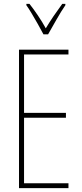

<svg xmlns="http://www.w3.org/2000/svg" viewBox="-20 -970 421 990"><path d="M333 0H78V-714H333V-689H104V-388H320V-363H104V-25H333ZM204 -793Q191 -818 174.5 -847Q158 -876 142.5 -902Q127 -928 116 -943V-950H132Q152 -925 175 -891Q198 -857 216 -824Q236 -857 256 -886.5Q276 -916 301 -950H317V-943Q295 -911 271.5 -869.5Q248 -828 228 -793Z"/></svg>

Font: Noto Sans Lao UI ExtCond Thin
Style: Regular
Weight: 100
Width: 2
Designer: Monotype Design Team
Foundry: Monotype Imaging Inc.
Version: Version 2.000; ttfautohint (v1.8.4.7-5d5b)